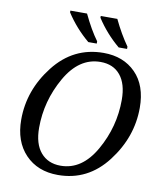

<svg xmlns="http://www.w3.org/2000/svg" viewBox="-99 -1011 941 1103"><g transform="rotate(10 371.0 -460.0)"><path d="M452.1 -725.1Q568.4 -725.1 639.6 -652.8Q710.9 -580.6 710.9 -450.2Q710.9 -278.8 599.6 -133.8Q488.3 11.2 314 11.2Q195.3 11.2 123.5 -63.7Q51.8 -138.7 51.8 -266.1Q51.8 -438 164.1 -581.5Q276.4 -725.1 452.1 -725.1ZM319.8 -43.9Q444.3 -43.9 522.7 -181.9Q601.1 -319.8 601.1 -477.1Q601.1 -570.3 559.8 -620.6Q518.6 -670.9 443.8 -670.9Q318.8 -670.9 240 -532.5Q161.1 -394 161.1 -237.8Q161.1 -144 203.6 -94Q246.1 -43.9 319.8 -43.9ZM580.1 -771H531.2Q453.1 -836.4 398.4 -920.9V-931.2H495.1Q534.2 -849.1 580.1 -784.2ZM403.3 -771H354Q275.9 -836.4 221.2 -920.9V-931.2H318.4Q360.8 -841.8 403.3 -784.2Z"/></g></svg>

Font: Droid Serif
Style: Italic
Weight: 400
Italic angle: -12°
Designer: Monotype Design team
Foundry: Monotype Imaging Inc.
Version: Version 1.03